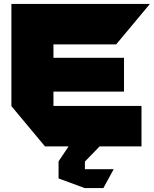

<svg xmlns="http://www.w3.org/2000/svg" viewBox="-20 -745 782 977"><path d="M209 0 38 -205V-206H700V0ZM38 -206V-725H252V-206ZM252 -279V-451H611V-279ZM252 -519V-725H742V-724L571 -519ZM278 77V76L329 0H486V1L412 77ZM411 212 278 163V77H412V212ZM412 212V116H558V117L506 212Z"/></svg>

Font: Foldit ExtraBold
Style: Regular
Weight: 800
Version: Version 1.003